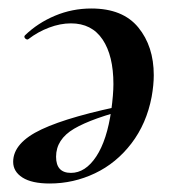

<svg xmlns="http://www.w3.org/2000/svg" viewBox="-20 -419 404 452"><path d="M11 -38Q11 -83 78 -114.5Q145 -146 287 -174L289 -164Q197 -141 154.5 -116Q112 -91 112 -50Q112 -12 147 -12Q181 -12 206.5 -50.5Q232 -89 242 -160Q247 -197 247 -221Q247 -288 221.5 -326Q196 -364 147 -364Q122 -364 95.5 -354Q69 -344 47 -327L45 -326Q41 -326 38.5 -329.5Q36 -333 39 -336Q69 -365 109.5 -382Q150 -399 195 -399Q269 -399 305.5 -354.5Q342 -310 342 -242Q342 -219 337 -191Q325 -128 289.5 -81.5Q254 -35 203.5 -11Q153 13 97 13Q55 13 33 -1Q11 -15 11 -38Z"/></svg>

Font: Cormorant Garamond
Style: Bold Italic
Weight: 700
Italic angle: -10°
Designer: Christian Thalmann (Catharsis Fonts)
Foundry: Catharsis Fonts
Version: Version 4.000